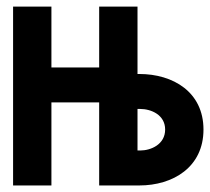

<svg xmlns="http://www.w3.org/2000/svg" viewBox="-20 -567 642 587"><path d="M20 0H137.2V-253.9H283.2V0H405.8C509.3 0 602.1 -56.2 602.1 -170.9C602.1 -285.6 509.3 -340.8 405.8 -340.8H400.4V-546.9H283.2V-360.8H137.2V-546.9H20ZM400.4 -106.9V-233.9H408.7C441.4 -233.9 484.9 -216.3 484.9 -170.9C484.9 -125.5 441.4 -106.9 408.7 -106.9Z"/></svg>

Font: Hack
Style: Bold
Weight: 700
Monospace: yes
Designer: Christopher Simpkins
Foundry: Christopher Simpkins
Version: Version 2.010